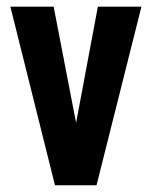

<svg xmlns="http://www.w3.org/2000/svg" viewBox="-20 -548 448 568"><path d="M10.7 -528.3H138.7L205.1 -184.6L269.5 -528.3H398.4L265.6 0H142.6Z"/></svg>

Font: Altinn-DIN Condensed
Style: DINCondensed-Bold
Weight: 700
Width: 3
Designer: Charles Nix
Foundry: Altinn
Version: Version 2.00